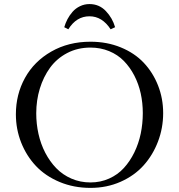

<svg xmlns="http://www.w3.org/2000/svg" viewBox="-20 -916 878 944"><path d="M58.1 -354Q58.1 -452.1 103 -533.2Q147.9 -614.3 232.4 -662.6Q316.9 -710.9 424.8 -710.9Q505.9 -710.9 573.7 -683.1Q641.6 -655.3 686.8 -607.4Q731.9 -559.6 757.1 -495.6Q782.2 -431.6 782.2 -359.9Q782.2 -286.6 756.8 -220Q731.4 -153.3 686 -102.8Q640.6 -52.2 572.8 -22.2Q504.9 7.8 424.8 7.8Q342.8 7.8 273.2 -21.2Q203.6 -50.3 157 -99.6Q110.4 -148.9 84.2 -214.8Q58.1 -280.8 58.1 -354ZM158.2 -358.9Q158.2 -307.1 169.2 -257.6Q180.2 -208 202.6 -164.8Q225.1 -121.6 256.6 -89.1Q288.1 -56.6 331.3 -37.8Q374.5 -19 424.8 -19Q474.1 -19 516.6 -38.1Q559.1 -57.1 589.1 -90.1Q619.1 -123 640.4 -166.5Q661.6 -210 671.9 -259Q682.1 -308.1 682.1 -359.9Q682.1 -409.7 671.9 -456.5Q661.6 -503.4 640.4 -544.4Q619.1 -585.4 589.1 -616.2Q559.1 -647 516.6 -664.6Q474.1 -682.1 424.8 -682.1Q361.8 -682.1 310.5 -655.3Q259.3 -628.4 226.3 -583.3Q193.4 -538.1 175.8 -480.5Q158.2 -422.9 158.2 -358.9ZM295.9 -782.2Q301.8 -802.7 311.8 -821.8Q321.8 -840.8 336.7 -857.9Q351.6 -875 373.3 -885.5Q395 -896 419.9 -896Q467.8 -896 500.5 -861.6Q533.2 -827.1 545.9 -782.2L523.9 -772Q482.4 -835.9 419.9 -835.9Q355.5 -835.9 315.9 -772Z"/></svg>

Font: Dehuti Alt
Style: Bold
Weight: 700
Version: Version 1.2